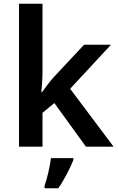

<svg xmlns="http://www.w3.org/2000/svg" viewBox="-20 -780 628 1021"><path d="M206 -399V-760H81V0H206V-180L269 -232L437 0H584L353 -308L570 -542H427L267 -371C245 -347 220 -313 203 -289H200C203 -324 206 -365 206 -399ZM370 71V61H251C246 104 230 172 217 208V221H290C324 172 354 112 370 71Z"/></svg>

Font: Noto Sans Arabic UI SmBd
Style: Regular
Weight: 600
Designer: Monotype Design Team, Nadine Chahine and Nizar Qandah
Foundry: Monotype Imaging Inc.
Version: Version 2.010